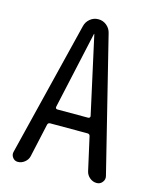

<svg xmlns="http://www.w3.org/2000/svg" viewBox="-110 -807 721 884"><g transform="rotate(15 250.0 -365.0)"><path d="M246.1 -659.2 165 -291Q164.1 -286.1 166.5 -283.2Q168.9 -280.3 173.8 -280.3H320.3Q324.2 -280.3 327.1 -283.2Q330.1 -286.1 329.1 -291L248 -659.2Q248 -660.2 247.1 -660.2Q246.1 -660.2 246.1 -659.2ZM59.6 0Q43.9 0 34.7 -12.7Q25.4 -25.4 29.3 -40L187.5 -680.7Q192.4 -702.1 209.5 -716.3Q226.6 -730.5 249 -730.5Q271.5 -730.5 288.6 -716.3Q305.7 -702.1 310.5 -680.7L468.8 -42Q472.7 -26.4 462.4 -13.2Q452.1 0 435.5 0Q417 0 402.3 -12.2Q387.7 -24.4 383.8 -42L348.6 -199.2Q346.7 -210 335.9 -210H158.2Q147.5 -210 145.5 -199.2L110.4 -40Q106.4 -23.4 91.8 -11.7Q77.1 0 59.6 0Z"/></g></svg>

Font: Rounded-X Mgen+ 2m regular
Style: Regular
Weight: 400
Designer: [Source Han Sans]
Ryoko NISHIZUKA  (kana & ideographs); Paul D. Hunt (Latin, Greek & Cyrillic); Wenlong ZHANG  (bopomofo
Version: Version 1.059.20150602